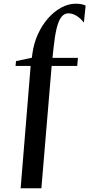

<svg xmlns="http://www.w3.org/2000/svg" viewBox="-20 -843 518 1037"><path d="M91.5 174 145.5 -487H64L66.5 -513L152 -531L155 -554Q162.5 -609.5 184.8 -658.2Q207 -707 239.5 -744Q272 -781 310.8 -802Q349.5 -823 389.5 -823Q407 -823 420.5 -820.2Q434 -817.5 442.5 -812.5L433 -720.5Q418 -741.5 395.5 -756.2Q373 -771 348.5 -771Q327.5 -771 312 -751.8Q296.5 -732.5 286.2 -691Q276 -649.5 269 -583L263.5 -530.5H401L397 -487H259L203.5 174Z"/></svg>

Font: Merriweather 120pt SemiBold
Style: Regular
Weight: 600
Version: Version 2.100